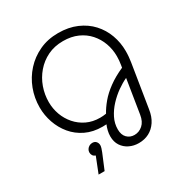

<svg xmlns="http://www.w3.org/2000/svg" viewBox="-218 -886 1272 1328"><g transform="rotate(-30 417.5 -222.0)"><path d="M537 223Q497 223 463 206.5Q429 190 408.5 159Q388 128 388 84Q388 62 393.5 39Q399 16 407 -2Q400 -2 392.5 -1.5Q385 -1 376 -1Q301 -1 243 -29Q185 -57 145.5 -104.5Q106 -152 85.5 -211.5Q65 -271 65 -333Q65 -409 91 -477.5Q117 -546 165.5 -599.5Q214 -653 281.5 -684.5Q349 -716 432 -716Q515 -716 579.5 -688Q644 -660 687.5 -612.5Q731 -565 753.5 -503.5Q776 -442 776 -374Q776 -350 774 -328.5Q772 -307 769 -288L714 55Q706 110 681 147.5Q656 185 619.5 204Q583 223 537 223ZM539 159Q576 159 605 133.5Q634 108 642 57L685 -212Q648 -195 608.5 -167Q569 -139 534.5 -102Q500 -65 478.5 -22Q457 21 457 68Q457 112 480.5 135.5Q504 159 539 159ZM393 -63Q405 -63 416.5 -64Q428 -65 441 -67Q461 -104 494 -143.5Q527 -183 577.5 -220Q628 -257 696 -287L699 -305Q702 -321 703.5 -339.5Q705 -358 705 -374Q705 -429 687 -478.5Q669 -528 634.5 -567Q600 -606 549.5 -628.5Q499 -651 434 -651Q365 -651 310.5 -624.5Q256 -598 217 -552.5Q178 -507 158 -450.5Q138 -394 138 -334Q138 -282 155.5 -233.5Q173 -185 206.5 -146.5Q240 -108 287 -85.5Q334 -63 393 -63ZM186 272 235 148Q221 143 214 132.5Q207 122 207 108Q207 95 214 84Q221 73 232.5 66.5Q244 60 257 60Q277 60 287.5 72.5Q298 85 298 102Q298 110 294 124Q290 138 284 152L234 272Z"/></g></svg>

Font: MuseoModerno Light
Style: Italic
Weight: 300
Italic angle: -9°
Designer: Pablo Cosgaya, Héctor Gatti, Marcela Romero, and the Authors of The MuseoModerno Project.
Foundry: Omnibus-Type Team
Version: Version 1.003